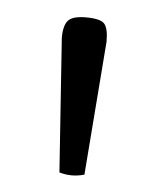

<svg xmlns="http://www.w3.org/2000/svg" viewBox="-34 -872 289 351"><g transform="rotate(5 110.5 -696.0)"><path d="M151.9 -799.8 132.8 -554.2Q109.9 -547.4 86.9 -554.2L69.8 -799.8Q69.8 -822.3 77.9 -831.5Q85.9 -840.8 110.8 -840.8Q136.7 -840.8 144.3 -832.8Q151.9 -824.7 151.9 -799.8Z"/></g></svg>

Font: Adamina
Style: Regular
Weight: 400
Designer: Cyreal (www.cyreal.org)
Foundry: Cyreal (www.cyreal.org)
Version: Version 1.010